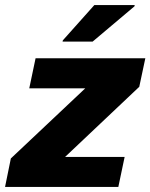

<svg xmlns="http://www.w3.org/2000/svg" viewBox="-32 -741 596 761"><path d="M-12 0 11 -113 306 -391H84L109 -510H544L520 -397L226 -119H462L437 0ZM216 -576 217 -581 342 -721H502L501 -716L335 -576Z"/></svg>

Font: Saira Thin
Style: Bold Italic
Weight: 700
Italic angle: -12°
Version: Version 1.101